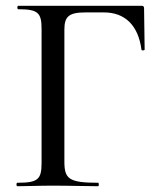

<svg xmlns="http://www.w3.org/2000/svg" viewBox="-20 -645 557 665"><path d="M40 0C73 0 116 -2 162 -2C226 -2 276 0 320 0C323 0 323 -12 320 -12C219 -12 203 -25 203 -85V-543C203 -588 219 -602 276 -602H340C413 -602 459 -557 470 -473C470 -469 481 -470 481 -473L479 -616C479 -622 477 -625 470 -625H43C39 -625 39 -613 43 -613C112 -613 124 -601 124 -544V-81C124 -23 111 -12 40 -12C36 -12 36 0 40 0Z"/></svg>

Font: Cormorant Infant Book
Style: Regular
Weight: 500
Designer: Christian Thalmann (Catharsis Fonts)
Version: Version 1.000;PS 002.000;hotconv 1.0.88;makeotf.lib2.5.64775